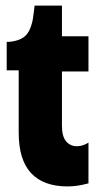

<svg xmlns="http://www.w3.org/2000/svg" viewBox="-20 -658 355 688"><path d="M222 10Q136 10 91.5 -37.5Q47 -85 47 -183V-406H4V-508H12Q59 -512 77.5 -537Q96 -562 101 -613L104 -638H202V-528H297V-402H202V-207Q202 -169 217 -151.5Q232 -134 255 -134Q266 -134 277 -137.5Q288 -141 297 -147V-1Q275 5 256.5 7.5Q238 10 222 10Z"/></svg>

Font: Bricolage Grotesque 96pt ExtraBold SemiCondensed
Style: Regular
Weight: 800
Width: 4
Version: Version 1.001;gftools[0.9.33.dev8+g029e19f]